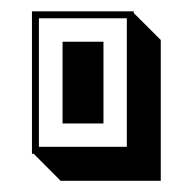

<svg xmlns="http://www.w3.org/2000/svg" viewBox="-20 -184 339 337"><path d="M39.1 85.9H36.1V-164.1H214.8V-161.1L262.2 -113.8V133.3H86.4ZM89.8 32.7V-110.8H161.6V32.7ZM202.6 73.7V-151.9H48.3V73.7Z"/></svg>

Font: Gondrin
Style: Regular
Weight: 400
Designer: Peter Wiegel, original typeface by Carl Albert Fahrenwaldt 1901
Foundry: Peter Wiegel
Version: Version 1.000 2010 initial release